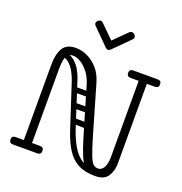

<svg xmlns="http://www.w3.org/2000/svg" viewBox="-161 -1064 1151 1214"><g transform="rotate(20 415.0 -457.5)"><path d="M610 10Q585 10 566 2.5Q547 -5 530 -25.5Q513 -46 496.5 -86Q480 -126 460 -192L364 -516Q351 -560 326.5 -592Q302 -624 274 -641Q246 -658 222 -658Q196 -658 184 -641Q172 -624 169 -598Q166 -572 166 -545V-28Q166 -16 159 -8Q152 0 138 0Q111 0 111 -26V-557Q111 -626 135 -668Q159 -710 223 -710Q260 -710 299 -692.5Q338 -675 370.5 -638.5Q403 -602 419 -545L515 -215Q538 -137 553 -100Q568 -63 581 -52Q594 -41 610 -41Q631 -41 643 -55.5Q655 -70 660 -92Q665 -114 665 -135V-669Q665 -695 692 -695Q720 -695 720 -671V-114Q720 -64 696 -27Q672 10 610 10ZM56 0Q30 0 30 -25Q30 -50 56 -50H219Q245 -50 245 -25Q245 0 219 0ZM611 -650Q585 -650 585 -675Q585 -700 611 -700H774Q800 -700 800 -675Q800 -650 774 -650ZM356 -272Q356 -290 374 -290H468Q484 -290 484 -270Q484 -251 469 -251L374 -254Q356 -254 356 -272ZM295 -461Q295 -478 312 -478H406Q424 -478 424 -462Q424 -443 407 -443H313Q295 -443 295 -461ZM327 -366Q327 -383 344 -383H438Q455 -383 455 -364Q455 -347 438 -347H344Q327 -347 327 -366ZM162 -660Q200 -660 226.5 -639Q253 -618 270.5 -588Q288 -558 297 -530L396 -224Q416 -165 443 -119Q470 -73 510 -47Q550 -21 606 -21L610 10Q542 10 496.5 -14Q451 -38 420.5 -85.5Q390 -133 367 -201L269 -501Q260 -530 244 -559.5Q228 -589 207 -608.5Q186 -628 162 -628ZM325 -919 415 -830 505 -919Q511 -925 520 -925Q530 -925 538 -917Q547 -908 547 -899Q547 -891 540 -884L433 -777Q424 -768 415 -768Q406 -768 397 -777L290 -884Q283 -891 283 -899Q283 -908 292 -917Q300 -925 310 -925Q319 -925 325 -919Z"/></g></svg>

Font: Agu Display Uzo
Style: Regular
Weight: 400
Designer: Oluwaseun Badejo
Version: Version 1.103